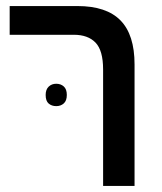

<svg xmlns="http://www.w3.org/2000/svg" viewBox="-20 -615 537 635"><path d="M321 0V-385Q321 -448 296 -474Q271 -500 224 -500H12V-595H236Q332 -595 378.5 -547.5Q425 -500 425 -402V0ZM131 -301Q131 -319 141 -328.5Q151 -338 166 -338Q181 -338 191 -329Q201 -320 201 -301Q201 -282 191 -273Q181 -264 166 -264Q151 -264 141 -272.5Q131 -281 131 -301Z"/></svg>

Font: Noto Sans Hebrew SemiCondensed Medium
Style: Regular
Weight: 500
Width: 4
Designer: Monotype Design Team
Foundry: Monotype Imaging Inc.
Version: Version 2.003